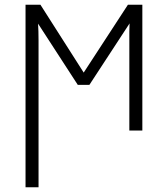

<svg xmlns="http://www.w3.org/2000/svg" viewBox="-20 -552 710 812"><path d="M88 240V-532H151L334 -245L521 -532H582V0H527V-383Q527 -401 527 -419.5Q527 -438 528 -453L358 -193H309L141 -452Q143 -422 143 -381V240Z"/></svg>

Font: Noto Sans Light
Style: Regular
Weight: 300
Designer: Monotype Design Team
Foundry: Monotype Imaging Inc.
Version: Version 2.007